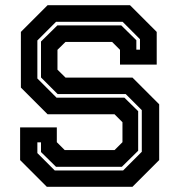

<svg xmlns="http://www.w3.org/2000/svg" viewBox="-20 -720 691 740"><path d="M160.5 0 57.5 -103V-229H199V-172L229.5 -141.5H421.5L452 -172V-249L421.5 -279.5H163.5L60.5 -382.5V-597L163.5 -700H481L584 -597V-471H442.5V-528L412 -558.5H232.5L201.5 -528V-451.5L232.5 -421H490.5L593.5 -318V-103L490.5 0ZM191 -63H454.5L526.5 -135V-295.5L464.5 -357.5H202L138 -421.5V-560L201 -622H447.5L505.5 -565V-528.5H519.5V-569L452.5 -636H196L124 -564V-417.5L198 -343.5H459.5L512.5 -291.5V-139L449.5 -77H196L138 -134V-171.5H124V-130Z"/></svg>

Font: Tourney
Style: Bold
Weight: 700
Designer: Tyler Finck
Foundry: Etcetera Type Co
Version: Version 1.015